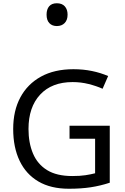

<svg xmlns="http://www.w3.org/2000/svg" viewBox="-20 -1149 768 1179"><path d="M407 -377H654V-27Q596 -8 537 1Q478 10 403 10Q292 10 216 -34.5Q140 -79 100.5 -161.5Q61 -244 61 -357Q61 -469 105 -551Q149 -633 231.5 -678.5Q314 -724 431 -724Q491 -724 544.5 -713Q598 -702 644 -682L610 -604Q572 -621 524.5 -633Q477 -645 426 -645Q298 -645 226.5 -568Q155 -491 155 -357Q155 -272 182.5 -206.5Q210 -141 269 -104.5Q328 -68 424 -68Q471 -68 504 -73Q537 -78 564 -85V-297H407ZM329 -989Q300 -989 283 -1007Q266 -1025 266 -1059Q266 -1092 282 -1110.5Q298 -1129 329 -1129Q361 -1129 378 -1110Q395 -1091 395 -1059Q395 -1026 377 -1007.5Q359 -989 329 -989Z"/></svg>

Font: Noto Sans Tifinagh Ghat
Style: Regular
Weight: 400
Designer: JamraPatel
Foundry: JamraPatel LLC
Version: Version 2.006; ttfautohint (v1.8.4.7-5d5b)